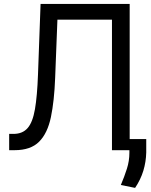

<svg xmlns="http://www.w3.org/2000/svg" viewBox="-20 -747 753 955"><path d="M25.6 0V-81H46.9Q92.3 -81 117.5 -110.1Q142.8 -139.2 153.9 -204.2Q165.1 -269.2 169 -376.4L181.8 -727.3H625V0H536.9V-649.1H265.6L254.3 -359.4Q250 -245 233.3 -164.8Q216.6 -84.5 174.7 -42.3Q132.8 0 52.6 0ZM707.4 -55.4V11.4Q706.3 58.2 693 102.1Q679.7 146 652 187.5L581 173.3Q599.1 130.7 611.3 92Q623.6 53.3 623.6 12.8V-55.4Z"/></svg>

Font: Inter Alia
Style: Regular
Weight: 400
Designer: Rasmus Andersson (Latin, Greek, Cyrillic etc.) and Evan from Shavian.info (Shavian, old style figures)
Foundry: Shavian.info
Version: Version 0.001;git-37ab20767